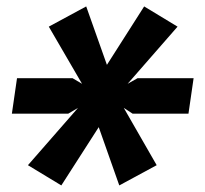

<svg xmlns="http://www.w3.org/2000/svg" viewBox="-20 -574 640 598"><path d="M67 -59.5 223 -238 192.5 -220H17L33 -330.5H206L235.5 -313L132 -491L248.5 -554L313 -372L429 -554L533 -491L377.5 -313L408.5 -330.5H583L567 -220H393L365.5 -238L468 -59.5L351.5 3.5L287.5 -178L171 3.5Z"/></svg>

Font: JuliaMono ExtraBold
Style: Italic
Weight: 800
Italic angle: -9°
Monospace: yes
Designer: cormullion
Foundry: corm
Version: Version 0.057; ttfautohint (v1.8.4)